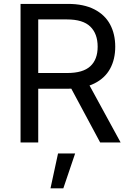

<svg xmlns="http://www.w3.org/2000/svg" viewBox="-20 -748 684 1008"><path d="M87.9 -727.5H336.9Q419.4 -727.5 475.1 -699Q530.8 -670.4 557.9 -619.9Q585 -569.3 585 -502.9Q585 -436.5 557.9 -387Q530.8 -337.4 475.3 -309.8Q419.9 -282.2 337.4 -282.2H139.6V-364.7H333Q416 -364.7 454.3 -400.4Q492.7 -436 492.7 -502.9Q492.7 -570.8 454.1 -608.4Q415.5 -646 332 -646H180.7V0H87.9ZM330.1 -327.6H434.6L613.3 0H505.9ZM284.7 57.6H374.5L312.5 240.7H245.1Z"/></svg>

Font: Inter RS Variable
Style: Regular
Weight: 400
Designer: Rasmus Andersson (customised by Maria Ramos and Noel Pretorius)
Foundry: rsms
Version: Version 3.001;Glyphs 3.2.3 (3260)